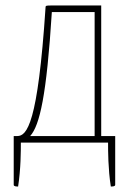

<svg xmlns="http://www.w3.org/2000/svg" viewBox="-20 -520 459 700"><path d="M400 -24H349V-500H170C148 -500 146 -500 146 -492C118 -68 78 -24 43 -24H30V154C30 160 41 160 46 160C56 96 56 29 56 0H374C374 29 374 96 384 160C389 160 400 160 400 154ZM325 -476V-24H90C125 -63 150 -173 169 -476Z"/></svg>

Font: Yanone Kaffeesatz Extra Light
Style: Regular
Weight: 200
Designer: Yanone (Cyrillic: Daniel Pouzeot & Huerta Tipografica)
Foundry: Yanone
Version: Version 1.100;PS 001.100;hotconv 1.0.70;makeotf.lib2.5.58329